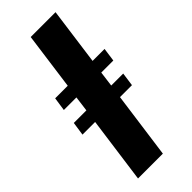

<svg xmlns="http://www.w3.org/2000/svg" viewBox="-268 -869 907 907"><g transform="rotate(-45 186.0 -415.5)"><path d="M50.5 0 96 -332H11.5L21.5 -400H105.5L115.5 -476.5H31.5L41.5 -544.5H125.5L164.5 -831H330.5L291.5 -544.5H371.5L362 -476.5H281.5L271.5 -400H351.5L342 -332H262L216.5 0Z"/></g></svg>

Font: Merriweather 24pt Black
Style: Italic
Weight: 900
Italic angle: -7.8°
Designer: Eben Sorkin
Foundry: Eben Sorkin
Version: Version 2.101